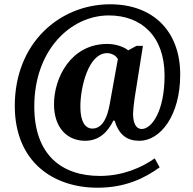

<svg xmlns="http://www.w3.org/2000/svg" viewBox="-20 -734 899 896"><path d="M435 142C565 142 654 98 725 47L702 5C643 47 554 87 446 87C268 87 140 -11 140 -237C140 -501 310 -662 488 -662C638 -662 748 -567 748 -381C748 -217 689 -132 641 -132C624 -132 601 -145 601 -203C601 -215 604 -248 608 -274L647 -520H617L578 -499C561 -514 522 -529 481 -529C310 -529 232 -370 232 -248C232 -134 297 -77 377 -77C444 -77 483 -119 509 -171H515C536 -101 576 -77 631 -77C727 -77 821 -193 821 -386C821 -588 695 -714 494 -714C259 -714 49 -534 49 -240C49 21 228 142 435 142ZM411 -134C378 -134 355 -166 355 -236C355 -326 392 -486 480 -486C500 -486 522 -475 530 -458L492 -248C482 -192 461 -134 411 -134Z"/></svg>

Font: Noto Serif Armenian SemiCondensed
Style: Bold
Weight: 700
Width: 4
Designer: Monotype Design Team
Foundry: Monotype Imaging Inc.
Version: Version 2.008